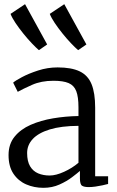

<svg xmlns="http://www.w3.org/2000/svg" viewBox="-20 -889 561 920"><path d="M188 11Q143.5 11 105.5 -5.5Q67.5 -22 44.2 -56.8Q21 -91.5 21 -146Q21 -198.5 49.8 -234Q78.5 -269.5 126.8 -290.8Q175 -312 234.5 -322Q294 -332 356 -333V-375Q356 -424.5 345.5 -452Q335 -479.5 309 -490.8Q283 -502 236 -502Q177.5 -502 133.2 -482.2Q89 -462.5 65 -449L43 -493Q52 -501.5 84.5 -519Q117 -536.5 162.5 -551.2Q208 -566 256 -566Q322.5 -566 362 -547Q401.5 -528 418.8 -485.5Q436 -443 436 -373V-44.5H498V-7.5Q487 -4.5 471 -1Q455 2.5 437.5 5Q420 7.5 405 7.5Q383.5 7.5 373.2 1Q363 -5.5 363 -34.5V-70Q350.5 -59 325.2 -39.8Q300 -20.5 265 -4.8Q230 11 188 11ZM218 -48Q248 -48 287 -65.8Q326 -83.5 356 -109V-286Q273 -285.5 218.5 -268.8Q164 -252 137 -223Q110 -194 110 -156Q110 -116 124.2 -92.2Q138.5 -68.5 163 -58.2Q187.5 -48 218 -48ZM166 -649Q152.5 -660.5 132.5 -681.5Q112.5 -702.5 91.8 -728.2Q71 -754 54.2 -779Q37.5 -804 30.5 -822.5L100 -869L206 -676L167 -649ZM354 -649Q340.5 -660.5 320.5 -681.5Q300.5 -702.5 279.8 -728.2Q259 -754 242.2 -779Q225.5 -804 218.5 -822.5L288 -869L394 -676L355 -649Z"/></svg>

Font: Merriweather Light 18pt Light
Style: Regular
Weight: 300
Version: Version 2.100